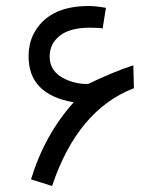

<svg xmlns="http://www.w3.org/2000/svg" viewBox="-20 -622 540 638"><path d="M225 -282Q74 -308 75 -436Q75 -474 90 -506Q138 -603 277 -602Q298 -602 332 -596L321 -527Q315 -530 278 -530Q213 -530 179 -503.5Q145 -477 145 -434Q145 -383 197 -359Q234 -342 273 -343Q358 -384 423 -405L425 -329Q238 -257 153 -4L83 -26Q129 -176 225 -282Z"/></svg>

Font: Vazir Code
Style: Code
Weight: 400
Foundry: DejaVu fonts team - Redesigned by Saber Rastikerdar
Version: Version 1.1.2